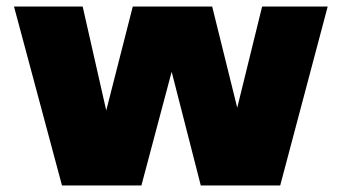

<svg xmlns="http://www.w3.org/2000/svg" viewBox="-20 -570 1050 590"><path d="M170.5 0 23 -550H234L306.5 -230.5L388 -550H632L709 -239L785.5 -550H987L841 0H597L507.5 -349.5L414.5 0Z"/></svg>

Font: Encode Sans SmExp Black
Style: Regular
Weight: 900
Width: 6
Designer: Multiple Designers
Foundry: Impallari Type
Version: Version 3.002; ttfautohint (v1.8.3) -l 8 -r 50 -G 200 -x 14 